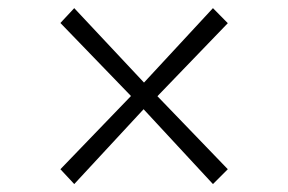

<svg xmlns="http://www.w3.org/2000/svg" viewBox="-20 -526 709 472"><path d="M302 -290 128.5 -469.5 162.5 -506 334 -323 503.5 -506 540 -469 367 -289.5 540 -110 503.5 -73.5 333 -257.5 162.5 -73.5 128.5 -110Z"/></svg>

Font: Merriweather 120pt
Style: Regular
Weight: 400
Version: Version 2.100